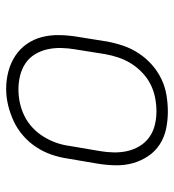

<svg xmlns="http://www.w3.org/2000/svg" viewBox="10 -582 579 640"><g transform="rotate(-90 300.0 -261.5)"><path d="M248 8Q219 8 190.5 2Q162 -4 138.5 -19.5Q115 -35 99.5 -58.5Q84 -82 76.5 -109Q69 -136 69.5 -166Q70 -196 75 -226L92 -326Q96 -353 105 -379.5Q114 -406 130 -430.5Q146 -455 168.5 -474.5Q191 -494 217 -506Q243 -518 270 -524.5Q297 -531 325 -531Q354 -531 382.5 -523.5Q411 -516 434.5 -500.5Q458 -485 474 -462Q490 -439 497 -411.5Q504 -384 503.5 -354Q503 -324 498 -294L482 -194Q477 -167 468 -140.5Q459 -114 443 -89.5Q427 -65 405 -45.5Q383 -26 357 -13.5Q331 -1 303 3.5Q275 8 248 8ZM249 -30Q272 -30 295 -34.5Q318 -39 339 -49.5Q360 -60 378 -77Q396 -94 408.5 -114Q421 -134 428.5 -156Q436 -178 440 -201L456 -301Q460 -324 460.5 -348Q461 -372 456 -394Q451 -416 439.5 -435Q428 -454 409.5 -466.5Q391 -479 368.5 -484.5Q346 -490 322 -490Q299 -490 276.5 -485Q254 -480 233 -469.5Q212 -459 194.5 -442.5Q177 -426 164.5 -405.5Q152 -385 144.5 -363.5Q137 -342 134 -319L117 -219Q113 -196 112.5 -172.5Q112 -149 117 -127Q122 -105 133.5 -86Q145 -67 163 -54Q181 -41 203.5 -35.5Q226 -30 249 -30Z"/></g></svg>

Font: Iosevka Etoile XLtObl
Style: Regular
Weight: 200
Italic angle: -9°
Designer: Belleve Invis
Foundry: Belleve Invis
Version: Version 15.5.2; ttfautohint (v1.8.4)